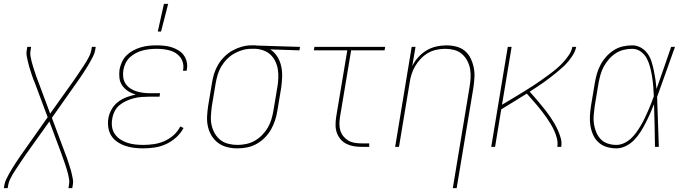

<svg xmlns="http://www.w3.org/2000/svg" viewBox="-40 -764 3560 999"><path d="M-20 215 -17 197Q-14 181 -6.5 166.5Q1 152 8.5 138Q16 124 25 110Q34 96 42.5 82.5Q51 69 60.5 55.5Q70 42 79 29L208 -154L140 -336Q134 -349 129.5 -362.5Q125 -376 120.5 -389.5Q116 -403 112 -416.5Q108 -430 105 -444Q102 -458 99 -472.5Q96 -487 99 -502L102 -520H122L119 -502Q116 -487 118.5 -473Q121 -459 124 -446Q127 -433 131.5 -419.5Q136 -406 140 -393Q144 -380 148.5 -367.5Q153 -355 158 -342L221 -173L343 -344Q352 -357 360.5 -369.5Q369 -382 377.5 -395Q386 -408 394.5 -420.5Q403 -433 411 -446.5Q419 -460 425.5 -473.5Q432 -487 435 -502L438 -520H458L455 -502Q452 -486 444.5 -471.5Q437 -457 429.5 -443Q422 -429 413 -415Q404 -401 395.5 -387.5Q387 -374 377.5 -360.5Q368 -347 359 -334L230 -151L298 31Q303 44 308 57.5Q313 71 317 84.5Q321 98 325.5 111.5Q330 125 333 139Q336 153 339 167.5Q342 182 339 197L336 215H316L319 197Q322 182 319.5 168Q317 154 314 141Q311 128 306.5 114.5Q302 101 298 88Q294 75 289 62.5Q284 50 280 37L217 -132L95 39Q86 52 77.5 64.5Q69 77 60.5 90Q52 103 43.5 115.5Q35 128 27 141.5Q19 155 12.5 168.5Q6 182 3 197L0 215Z M705 8Q680 8 656.5 5Q633 2 611 -5.5Q589 -13 570 -26Q551 -39 539 -58Q527 -77 523.5 -101Q520 -125 524 -149Q528 -173 541 -195.5Q554 -218 574 -233.5Q594 -249 618 -258Q642 -267 666 -272Q645 -278 627 -289.5Q609 -301 596.5 -318.5Q584 -336 581.5 -358Q579 -380 582 -403Q586 -423 595 -442.5Q604 -462 619.5 -477Q635 -492 654 -502Q673 -512 693.5 -518Q714 -524 734.5 -526Q755 -528 775 -528Q795 -528 815 -526Q835 -524 853.5 -518Q872 -512 888.5 -502Q905 -492 916 -477Q927 -462 931.5 -442.5Q936 -423 932 -402L931 -396H912L913 -402Q916 -419 912 -436Q908 -453 898 -466Q888 -479 874 -488Q860 -497 843.5 -501.5Q827 -506 809.5 -508Q792 -510 774 -510Q757 -510 738.5 -508Q720 -506 702.5 -501.5Q685 -497 667.5 -488Q650 -479 636 -466Q622 -453 613.5 -435.5Q605 -418 602 -400Q599 -382 601 -363.5Q603 -345 612.5 -330Q622 -315 636.5 -305Q651 -295 668 -289.5Q685 -284 703 -281.5Q721 -279 740 -279H793L790 -261H737Q717 -261 697 -259.5Q677 -258 657.5 -253Q638 -248 618.5 -239.5Q599 -231 582.5 -217.5Q566 -204 556.5 -185Q547 -166 544 -146Q540 -125 543 -104Q546 -83 557.5 -66.5Q569 -50 585.5 -39Q602 -28 621.5 -21.5Q641 -15 662 -12.5Q683 -10 705 -10Q732 -10 760 -14Q788 -18 814.5 -29.5Q841 -41 863 -60.5Q885 -80 898 -106L915 -98Q900 -70 876 -48.5Q852 -27 823.5 -14Q795 -1 764.5 3.5Q734 8 705 8ZM781 -600 813 -744H835L798 -600Z M1195 8Q1168 8 1142 1.5Q1116 -5 1095.5 -20Q1075 -35 1061.5 -57Q1048 -79 1042 -105Q1036 -131 1037.5 -158.5Q1039 -186 1043 -213L1063 -333Q1067 -358 1074.5 -382Q1082 -406 1095.5 -428.5Q1109 -451 1128.5 -470Q1148 -489 1170.5 -501.5Q1193 -514 1218 -521Q1243 -528 1267 -528H1281Q1285 -528 1289 -528Q1293 -528 1297 -527L1521 -520L1518 -502L1366 -507Q1388 -493 1402.5 -470Q1417 -447 1423 -420Q1429 -393 1428 -364.5Q1427 -336 1423 -307L1403 -187Q1399 -162 1391 -137.5Q1383 -113 1370 -90Q1357 -67 1337.5 -47.5Q1318 -28 1294.5 -15Q1271 -2 1245.5 3Q1220 8 1195 8ZM1196 -10Q1218 -10 1241.5 -15Q1265 -20 1286 -32Q1307 -44 1324.5 -62Q1342 -80 1354 -101Q1366 -122 1372.5 -144.5Q1379 -167 1383 -190L1403 -310Q1407 -333 1408 -356Q1409 -379 1406 -400.5Q1403 -422 1394 -442Q1385 -462 1370 -477Q1355 -492 1335 -500Q1315 -508 1292 -510H1266Q1244 -510 1221.5 -503.5Q1199 -497 1178 -485Q1157 -473 1140 -455.5Q1123 -438 1111 -417.5Q1099 -397 1092.5 -375Q1086 -353 1082 -330L1062 -210Q1059 -186 1057.5 -161Q1056 -136 1061 -113Q1066 -90 1077.5 -70Q1089 -50 1106.5 -36Q1124 -22 1147.5 -16Q1171 -10 1196 -10Z M1840 0Q1819 0 1799 -3.5Q1779 -7 1761.5 -16Q1744 -25 1731.5 -40Q1719 -55 1712.5 -73.5Q1706 -92 1706 -113Q1706 -134 1709 -155L1767 -502H1593L1596 -520H1964L1961 -502H1787L1729 -155Q1726 -137 1726 -118.5Q1726 -100 1731 -84Q1736 -68 1747 -54.5Q1758 -41 1772.5 -32.5Q1787 -24 1804.5 -21Q1822 -18 1840 -18H1881V0Z M2316 215 2403 -310Q2407 -334 2408.5 -358Q2410 -382 2406 -405Q2402 -428 2391 -448.5Q2380 -469 2363 -483.5Q2346 -498 2323.5 -504Q2301 -510 2276 -510Q2254 -510 2230.5 -505Q2207 -500 2186.5 -488Q2166 -476 2149 -458Q2132 -440 2120 -419.5Q2108 -399 2101 -376.5Q2094 -354 2091 -331L2036 0H2016L2102 -520H2122L2105 -420Q2117 -445 2136 -466Q2155 -487 2179 -501.5Q2203 -516 2230 -522Q2257 -528 2282 -528Q2309 -528 2334.5 -521.5Q2360 -515 2379 -499Q2398 -483 2409 -460Q2420 -437 2425 -412Q2430 -387 2428.5 -360.5Q2427 -334 2423 -307L2336 215Z M2516 0 2602 -520H2622L2572 -219Q2592 -231 2613 -243.5Q2634 -256 2654.5 -268.5Q2675 -281 2696 -294Q2717 -307 2737 -320Q2757 -333 2776.5 -347Q2796 -361 2816 -375.5Q2836 -390 2854.5 -405.5Q2873 -421 2889.5 -439Q2906 -457 2920 -477.5Q2934 -498 2938 -520H2958Q2954 -500 2943 -481.5Q2932 -463 2918.5 -446.5Q2905 -430 2889 -415.5Q2873 -401 2856 -387Q2839 -373 2822 -360Q2805 -347 2787.5 -334.5Q2770 -322 2752 -310.5Q2734 -299 2716 -287Q2730 -272 2743.5 -256Q2757 -240 2770.5 -224Q2784 -208 2797 -191.5Q2810 -175 2822 -157.5Q2834 -140 2844.5 -122Q2855 -104 2863.5 -84.5Q2872 -65 2878 -44Q2884 -23 2880 0H2860Q2863 -22 2858 -42.5Q2853 -63 2844.5 -82Q2836 -101 2825.5 -118.5Q2815 -136 2803.5 -152.5Q2792 -169 2779.5 -185Q2767 -201 2754 -216.5Q2741 -232 2727.5 -247Q2714 -262 2701 -277Q2667 -256 2634 -235.5Q2601 -215 2568 -195L2536 0Z M3167 8Q3141 8 3116.5 0.5Q3092 -7 3074 -23.5Q3056 -40 3046 -62.5Q3036 -85 3032 -110Q3028 -135 3029.5 -161Q3031 -187 3035 -213L3055 -333Q3059 -357 3066 -381Q3073 -405 3085 -427.5Q3097 -450 3114.5 -469.5Q3132 -489 3154 -503Q3176 -517 3200.5 -522.5Q3225 -528 3249 -528Q3274 -528 3295 -516Q3316 -504 3329.5 -485Q3343 -466 3350 -443.5Q3357 -421 3362 -397Q3367 -373 3370.5 -349Q3374 -325 3376 -301Q3395 -355 3414 -410Q3433 -465 3452 -520H3472Q3448 -455 3425.5 -390Q3403 -325 3379 -260Q3382 -195 3383.5 -130Q3385 -65 3388 0H3368Q3367 -55 3366 -110.5Q3365 -166 3363 -222Q3353 -197 3342.5 -173Q3332 -149 3320 -125.5Q3308 -102 3293.5 -79Q3279 -56 3260.5 -36.5Q3242 -17 3217 -4.5Q3192 8 3167 8ZM3167 -10Q3187 -10 3206.5 -19Q3226 -28 3242 -42.5Q3258 -57 3270.5 -74.5Q3283 -92 3294 -110.5Q3305 -129 3314 -148Q3323 -167 3331.5 -186Q3340 -205 3347.5 -224.5Q3355 -244 3362 -263Q3361 -289 3359 -314Q3357 -339 3353 -364Q3349 -389 3343 -413Q3337 -437 3326 -458.5Q3315 -480 3295 -495Q3275 -510 3249 -510Q3227 -510 3204.5 -504.5Q3182 -499 3162.5 -486Q3143 -473 3127.5 -455Q3112 -437 3101 -416.5Q3090 -396 3084 -374Q3078 -352 3074 -330L3054 -210Q3051 -187 3049 -163.5Q3047 -140 3050.5 -118Q3054 -96 3062.5 -75.5Q3071 -55 3086 -39.5Q3101 -24 3122.5 -17Q3144 -10 3167 -10Z"/></svg>

Font: Iosevka Curly Thin
Style: Italic
Weight: 100
Italic angle: -9°
Monospace: yes
Designer: Belleve Invis
Foundry: Belleve Invis
Version: Version 22.1.2; ttfautohint (v1.8.4)